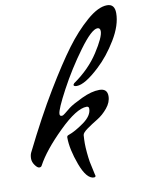

<svg xmlns="http://www.w3.org/2000/svg" viewBox="-106 -957 892 1161"><g transform="rotate(-10 340.0 -376.0)"><path d="M386 122Q386 128 376 130Q330 130 294 33Q258 -64 258 -136Q258 -147 269 -150Q310 -164 364.5 -203Q419 -242 419 -285Q419 -299 405 -299Q343 -299 232.5 -190.5Q122 -82 76 4Q72 13 60.5 13Q49 13 34.5 -7Q20 -27 20 -48Q20 -69 27 -84Q128 -288 217.5 -436Q307 -584 372 -671.5Q437 -759 508 -820.5Q579 -882 633 -882Q680 -882 680 -826Q680 -752 627 -664.5Q574 -577 510 -518Q419 -433 369 -433Q350 -433 350 -443L356 -452Q454 -520 511.5 -609Q569 -698 569 -734Q569 -755 552 -755Q516 -755 437.5 -648Q359 -541 297.5 -426Q236 -311 236 -284Q236 -271 248 -271Q257 -271 269.5 -282Q282 -293 305 -310.5Q328 -328 389 -357Q450 -386 498.5 -386Q547 -386 547 -340Q547 -302 518 -267Q489 -232 454 -211Q419 -190 389 -168.5Q359 -147 358 -133Q356 -105 356 -82Q356 -59 359 -26.5Q362 6 366 31Q374 70 383 110Z"/></g></svg>

Font: Condiment
Style: Regular
Weight: 400
Designer: Angel Koziupa, Alejandro Paul
Foundry: Angel Koziupa, Alejandro Paul
Version: Version 1.001